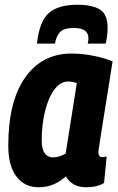

<svg xmlns="http://www.w3.org/2000/svg" viewBox="-20 -780 499 810"><path d="M344 10Q284 10 258 -36Q234 -14 205.5 -2Q177 10 143 10Q84 10 49.5 -35Q15 -80 15 -165Q15 -353 86.5 -453.5Q158 -554 281 -554Q328 -554 375 -544.5Q422 -535 455 -521Q439 -419 428 -351Q417 -283 410.5 -241.5Q404 -200 400.5 -178Q397 -156 396 -148Q395 -140 395 -138Q395 -117 412 -117Q422 -117 430 -120L419 -8Q389 10 344 10ZM257 -132 304 -429Q289 -436 266 -436Q235 -436 210 -403Q185 -370 170.5 -313Q156 -256 156 -186Q156 -151 169 -133.5Q182 -116 203 -116Q217 -116 231 -120.5Q245 -125 257 -132ZM306 -760Q367 -760 400.5 -740.5Q434 -721 434 -661Q434 -631 426 -596H350Q352 -603 352.5 -608.5Q353 -614 353 -619Q353 -662 291 -662Q248 -662 232.5 -644Q217 -626 212 -596H136Q146 -690 186 -725Q226 -760 306 -760Z"/></svg>

Font: Georama SemiCondensed
Style: Bold Italic
Weight: 700
Width: 4
Italic angle: -9°
Designer: Jean-Baptiste Levee
Foundry: Production Type
Version: Version 1.000